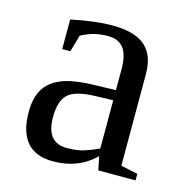

<svg xmlns="http://www.w3.org/2000/svg" viewBox="-79 -543 602 627"><g transform="rotate(15 222.0 -229.5)"><path d="M227.1 -469.2Q302.2 -469.2 337.6 -438.5Q373 -407.7 373 -344.2V-34.2L430.2 -22V0H304.2L294.9 -45.9Q239.3 9.8 152.8 9.8Q35.2 9.8 35.2 -127Q35.2 -172.9 53 -202.9Q70.8 -232.9 109.9 -248.8Q148.9 -264.6 223.1 -266.1L292 -268.1V-339.8Q292 -387.2 274.7 -409.7Q257.3 -432.1 221.2 -432.1Q172.4 -432.1 131.8 -409.2L115.2 -352.1H87.9V-452.1Q167 -469.2 227.1 -469.2ZM292 -233.9 228 -231.9Q162.6 -229.5 139.4 -206.5Q116.2 -183.6 116.2 -129.9Q116.2 -43.9 186 -43.9Q219.2 -43.9 243.4 -51.5Q267.6 -59.1 292 -70.8Z"/></g></svg>

Font: Times New Roman
Style: Regular
Weight: 400
Designer: Steve Matteson
Foundry: Ascender Corporation
Version: Version 2.00.3